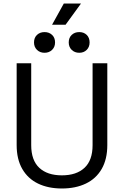

<svg xmlns="http://www.w3.org/2000/svg" viewBox="-20 -1061 706 1095"><path d="M333 14Q255 14 197 -14Q139 -42 107 -97.5Q75 -153 75 -234V-700H158V-233Q158 -147 204 -104Q250 -61 333 -61Q416 -61 462 -104Q508 -147 508 -233V-700H592V-234Q592 -153 560 -97.5Q528 -42 469.5 -14Q411 14 333 14ZM432 -760Q406 -760 389 -776.5Q372 -793 372 -819Q372 -846 389 -862Q406 -878 432 -878Q458 -878 474.5 -862Q491 -846 491 -819Q491 -793 474.5 -776.5Q458 -760 432 -760ZM234 -760Q208 -760 191 -776.5Q174 -793 174 -819Q174 -846 191 -862Q208 -878 234 -878Q260 -878 277 -862Q294 -846 294 -819Q294 -793 277 -776.5Q260 -760 234 -760ZM277 -920 344 -1041H442L354 -920Z"/></svg>

Font: Space Grotesk
Style: Regular
Weight: 400
Designer: Florian Karsten
Foundry: Florian Karsten
Version: Version 2.000